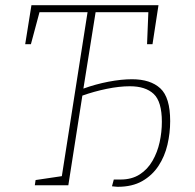

<svg xmlns="http://www.w3.org/2000/svg" viewBox="-20 -713 749 739"><path d="M433 6Q428 6 426 5.5Q424 5 411 4L418 -22Q424 -22 430.5 -22Q437 -22 444 -22Q487 -22 517.5 -41.5Q548 -61 567 -94Q586 -127 594.5 -166Q603 -205 603 -244Q603 -322 571.5 -351.5Q540 -381 480 -381Q439 -381 390.5 -371Q342 -361 297 -345L243 0H114L117 -20L218 -35L317 -666H132L99 -543H77L101 -693H590L567 -543H546L551 -666H348L301 -372Q348 -389 397.5 -398.5Q447 -408 488 -408Q559 -408 597 -373Q635 -338 635 -247Q635 -201 624.5 -156Q614 -111 590 -74.5Q566 -38 527.5 -16Q489 6 433 6Z"/></svg>

Font: Bitter ExtraLight
Style: Italic
Weight: 200
Italic angle: -9°
Designer: Sol Matas, and Bitter project Authors
Foundry: Sol Matas
Version: Version 2.001